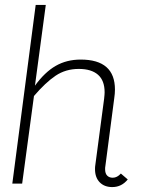

<svg xmlns="http://www.w3.org/2000/svg" viewBox="-20 -750 604 780"><path d="M407 -63Q407 -45 415.5 -36.5Q424 -28 438 -28Q456 -28 471 -45L499 -21Q474 10 436 10Q404 10 385 -9.5Q366 -29 366 -63Q366 -73 367 -78L403 -349Q405 -367 405 -375Q405 -423 378 -446.5Q351 -470 300 -470Q247 -470 206 -442.5Q165 -415 118 -360L70 -4H30L125 -730H166L122 -402Q162 -457 206.5 -482.5Q251 -508 308 -508Q447 -508 447 -386Q447 -370 444 -350L408 -75Q407 -71 407 -63Z"/></svg>

Font: Bellota Light
Style: Italic
Weight: 300
Italic angle: -7.5°
Designer: Kemie Guaida
Foundry: Kemie Guaida
Version: Version 4.001